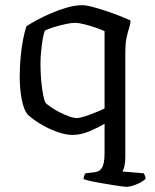

<svg xmlns="http://www.w3.org/2000/svg" viewBox="-20 -520 596 740"><path d="M470 200Q463 200 447 198Q431 196 410.5 192.5Q390 189 368.5 185.5Q347 182 329 178Q311 174 302 170Q302 163 304.5 157Q307 151 310 148L348 143Q365 141 374 125Q383 109 383 68V-43Q356 -27 323.5 -13.5Q291 0 260 0Q236 0 208.5 -9Q181 -18 156 -31Q131 -44 112.5 -57.5Q94 -71 86 -79Q71 -98 63.5 -138.5Q56 -179 56 -223Q56 -263 59.5 -300Q63 -337 69 -368Q75 -399 82 -419Q97 -429 122 -442.5Q147 -456 177 -469Q207 -482 238.5 -491Q270 -500 297 -500Q312 -500 336.5 -493.5Q361 -487 389.5 -477.5Q418 -468 443 -458Q468 -448 483 -441Q483 -428 478 -413Q473 -398 468 -376Q463 -354 463 -317V85Q463 106 459.5 120.5Q456 135 452 141L534 148Q536 151 538.5 156.5Q541 162 541 169Q535 176 522 183Q509 190 494 195Q479 200 470 200ZM276 -65Q287 -65 307 -71.5Q327 -78 348 -86.5Q369 -95 383 -102V-400Q370 -406 348.5 -413.5Q327 -421 305 -426.5Q283 -432 268 -432Q255 -432 232 -427Q209 -422 186.5 -415Q164 -408 153 -402Q148 -390 144.5 -368.5Q141 -347 138.5 -322Q136 -297 136 -274Q136 -239 139 -207.5Q142 -176 146.5 -153.5Q151 -131 156 -123Q161 -118 175 -108Q189 -98 207.5 -88.5Q226 -79 244.5 -72Q263 -65 276 -65Z"/></svg>

Font: Texturina 12pt Light
Style: Regular
Weight: 300
Designer: Guillermo Torres Carreño
Foundry: Omnibus-Type
Version: Version 1.002